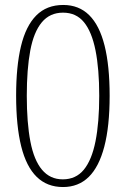

<svg xmlns="http://www.w3.org/2000/svg" viewBox="-20 -744 508 774"><path d="M234 10Q170 10 128 -31Q86 -72 65.5 -154Q45 -236 45 -359Q45 -476 64.5 -557.5Q84 -639 126 -681.5Q168 -724 235 -724Q298 -724 339.5 -683Q381 -642 401.5 -560.5Q422 -479 422 -358Q422 -235 400.5 -153Q379 -71 337.5 -30.5Q296 10 234 10ZM233 -21Q286 -21 318 -60Q350 -99 365 -174.5Q380 -250 380 -358Q380 -466 365 -541Q350 -616 318.5 -654.5Q287 -693 234 -693Q181 -693 148.5 -654Q116 -615 102 -540Q88 -465 88 -358Q88 -249 102.5 -173.5Q117 -98 149.5 -59.5Q182 -21 233 -21Z"/></svg>

Font: Noto Serif Khmer Condensed ExtraLight
Style: Regular
Weight: 250
Width: 3
Designer: Danh Hong and the Monotype Design Team
Foundry: Monotype Imaging Inc.
Version: Version 2.004